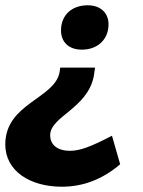

<svg xmlns="http://www.w3.org/2000/svg" viewBox="-48 -515 542 727"><path d="M186 192C267 192 340 164 407 107L376 -1C293 42 254 56 217 56C169 56 142 33 142 -3C142 -74 283 -104 307 -226L312 -259H180L178 -244C162 -141 -28 -125 -28 32C-28 132 65 192 186 192ZM262 -327C322 -327 363 -366 363 -423C363 -464 335 -495 284 -495C223 -495 183 -457 183 -400C183 -357 211 -327 262 -327Z"/></svg>

Font: Celebes ExtraBold
Style: Italic
Weight: 800
Italic angle: -10°
Designer: Anugrah Pasau
Foundry: Lafontype
Version: Version 1.000